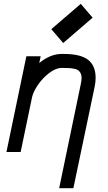

<svg xmlns="http://www.w3.org/2000/svg" viewBox="-20 -794 565 1003"><path d="M310.1 -569.3 248 -641.6 401.9 -773.9 463.9 -701.7ZM312 -512.2Q401.4 -512.2 440.4 -481.4Q479.5 -450.7 479.5 -387.7Q479.5 -366.2 475.1 -343.8L363.3 189H289.1L402.8 -358.4Q406.2 -376.5 406.2 -387.7Q406.2 -401.9 401.1 -411.6Q396 -421.4 388.7 -426.8Q381.3 -432.1 367.7 -434.8Q354 -437.5 342.3 -438.2Q330.6 -439 312 -439H301.8Q271.5 -439 237.1 -412.6Q202.6 -386.2 178.7 -351.3Q154.8 -316.4 147.9 -288.1L87.9 0H13.7L117.7 -500H192.4L185.1 -464.8Q243.2 -512.2 301.8 -512.2Z"/></svg>

Font: Anka/Coder Condensed
Style: Italic
Weight: 400
Width: 4
Italic angle: -12°
Monospace: yes
Version: Version 001.100